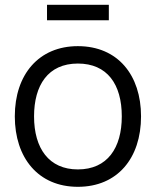

<svg xmlns="http://www.w3.org/2000/svg" viewBox="-20 -742 632 778"><path d="M295.5 15C455.5 15 551.5 -100.5 551.5 -270.5C551.5 -437.5 457.5 -555 295.5 -555C137.5 -555 40 -440.5 40 -270.5C40 -103 134.5 15 295.5 15ZM118 -270.5C118 -396.5 174.5 -484.5 295.5 -484.5C414.5 -484.5 473.5 -400.5 473.5 -270.5C473.5 -143 415.5 -55.5 295.5 -55.5C178.5 -55.5 118 -140.5 118 -270.5ZM170.5 -660H421V-722.5H170.5Z"/></svg>

Font: Eudonet
Style: Regular
Weight: 400
Designer: Mikhail Sharanda
Foundry: Mikhail Sharanda
Version: Version 4.503;Glyphs 3.1.2 (3151)